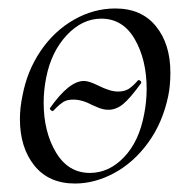

<svg xmlns="http://www.w3.org/2000/svg" viewBox="-20 -419 448 453"><path d="M27 -138Q27 -165 33 -193Q44 -252 76 -299Q108 -346 154.5 -372.5Q201 -399 252 -399Q314 -399 348 -357Q382 -315 382 -248Q382 -217 377 -193Q364 -130 330 -83Q296 -36 250 -11Q204 14 157 14Q95 14 61 -28.5Q27 -71 27 -138ZM320 -149Q326 -179 326 -209Q326 -278 298 -326.5Q270 -375 219 -375Q174 -375 137.5 -336Q101 -297 89 -236Q83 -206 83 -177Q83 -108 112 -59.5Q141 -11 192 -11Q237 -11 272.5 -48Q308 -85 320 -149ZM104 -157Q102 -157 99.5 -159.5Q97 -162 98 -164Q143 -228 178 -228Q190 -228 212 -217Q240 -203 258 -203Q274 -203 284 -209.5Q294 -216 306 -230H307Q310 -230 312 -227.5Q314 -225 313 -223Q287 -187 270.5 -173.5Q254 -160 236 -160Q224 -160 212 -165Q200 -170 198 -171Q174 -184 153 -184Q138 -184 129.5 -178.5Q121 -173 114.5 -166.5Q108 -160 105 -157Z"/></svg>

Font: Cormorant Garamond
Style: Italic
Weight: 400
Italic angle: -10°
Designer: Christian Thalmann (Catharsis Fonts)
Foundry: Catharsis Fonts
Version: Version 4.000